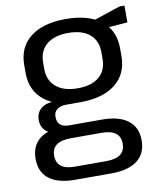

<svg xmlns="http://www.w3.org/2000/svg" viewBox="-84 -629 735 881"><g transform="rotate(-10 283.5 -188.0)"><path d="M279.4 -160.2Q174.1 -160.2 114.9 -206.4Q55.7 -252.7 55.7 -335.9V-372Q55.7 -456.2 114.9 -502.1Q174.1 -547.9 279.4 -547.9Q384.7 -547.9 443.5 -502.1Q502.3 -456.2 502.3 -372V-335.9Q502.3 -252.7 443.5 -206.4Q384.7 -160.2 279.4 -160.2ZM195.5 186.2Q115.7 186.2 74 154.3Q32.4 122.4 32.4 60.4Q32.4 -0.6 73.2 -32.5Q114.1 -64.5 195.3 -64.5H363.2Q442.3 -64.5 484.3 -32.6Q526.4 -0.7 526.4 60.4Q526.4 122.4 484.3 154.3Q442.3 186.2 363.2 186.2ZM351.6 126.6Q438.2 126.6 438.2 60.4Q438.2 -5 351.6 -5H208Q118.7 -5 118.7 60.4Q118.7 128.3 208 126.6ZM166.6 -39.8Q124.9 -39.8 101.2 -59.3Q77.5 -78.8 77.5 -112.3Q77.5 -146.2 100.5 -165.5Q123.6 -184.9 167.5 -184.9H279.4V-160.2H213.2Q185.5 -160.2 170.2 -147.6Q154.9 -135 155.9 -112.3Q156 -88.7 169.8 -76.6Q183.5 -64.5 211.5 -64.5H279.4V-39.8ZM279.4 -225.2Q344.6 -225.2 379.7 -255Q414.7 -284.7 414.7 -338.9V-369.2Q414.7 -423.3 379.7 -453.2Q344.6 -483 279.4 -483Q215.2 -483 179.2 -453.2Q143.2 -423.3 143.2 -369.2V-338.9Q143.2 -285.6 179.2 -255.4Q215.2 -225.2 279.4 -225.2ZM393.4 -515.1 533 -561.7H556V-483.4L393.4 -471Z"/></g></svg>

Font: Pathway Extreme 8pt Thin
Style: Regular
Weight: 100
Version: Version 1.001;gftools[0.9.26]